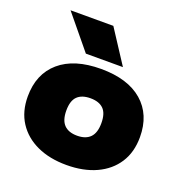

<svg xmlns="http://www.w3.org/2000/svg" viewBox="-144 -934 1019 1071"><g transform="rotate(20 366.0 -398.5)"><path d="M366 11Q265.5 11 190.8 -23.5Q116 -58 74.5 -122Q33 -186 33 -275Q33 -408.5 120 -483.8Q207 -559 366 -559Q525 -559 612 -483.8Q699 -408.5 699 -275Q699 -186 657.8 -122Q616.5 -58 541.5 -23.5Q466.5 11 366 11ZM366 -163Q417 -163 443.5 -190.2Q470 -217.5 470 -275Q470 -333 443.5 -359Q417 -385 366 -385Q315 -385 288.5 -359Q262 -333 262 -275Q262 -217.5 288.5 -190.2Q315 -163 366 -163ZM256 -610 93 -808H347L476 -610Z"/></g></svg>

Font: Encode Sans Expanded Expanded Black
Style: Regular
Weight: 900
Width: 7
Designer: Multiple Designers
Foundry: Impallari Type
Version: Version 3.000; ttfautohint (v1.8.3) -l 8 -r 50 -G 200 -x 14 